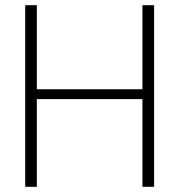

<svg xmlns="http://www.w3.org/2000/svg" viewBox="-20 -720 691 740"><path d="M529 0V-700H574V0ZM77 0V-700H122V0ZM107 -338V-376H547V-338Z"/></svg>

Font: DM Sans 16pt ExtraLight
Style: Regular
Weight: 250
Version: Version 4.004;gftools[0.9.30]